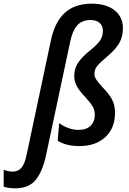

<svg xmlns="http://www.w3.org/2000/svg" viewBox="-149 -785 702 1045"><path d="M-129 231V139Q-104 149 -79 149Q-49 149 -31 126.5Q-13 104 -3 52L128 -565Q149 -665 203.5 -715Q258 -765 351 -765Q429 -765 474.5 -729Q520 -693 520 -631Q520 -583 498.5 -548Q477 -513 434 -477Q397 -446 381 -427Q365 -408 365 -383Q365 -366 376.5 -349.5Q388 -333 411 -308Q444 -275 460.5 -244Q477 -213 477 -171Q477 -87 424 -38.5Q371 10 284 10Q209 10 165 -19L173 -115Q196 -98 223.5 -88Q251 -78 278 -78Q321 -78 344 -100.5Q367 -123 367 -160Q367 -185 356 -204.5Q345 -224 314 -258Q283 -290 269 -316Q255 -342 255 -372Q255 -412 276 -443.5Q297 -475 337 -507Q376 -538 393.5 -561.5Q411 -585 411 -618Q411 -645 393 -660.5Q375 -676 343 -676Q297 -676 271 -646.5Q245 -617 233 -558L102 58Q83 148 45.5 194Q8 240 -66 240Q-102 240 -129 231Z"/></svg>

Font: Noto Sans UI NarrowMedium
Style: Italic
Weight: 500
Width: 4
Italic angle: -12°
Designer: Monotype Design Team
Foundry: Monotype Imaging Inc.
Version: Version 1.001